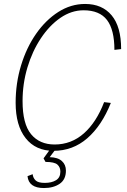

<svg xmlns="http://www.w3.org/2000/svg" viewBox="-20 -746 640 970"><path d="M250 16Q160 16 109.5 -48Q59 -112 59 -227Q59 -326 86.5 -416Q114 -506 162.5 -575.5Q211 -645 274.5 -685.5Q338 -726 410 -726Q496 -726 544 -668.5Q592 -611 592 -498L558 -494Q558 -596 520.5 -645Q483 -694 402 -694Q341 -694 285.5 -656Q230 -618 186.5 -552.5Q143 -487 118.5 -405Q94 -323 94 -235Q94 -120 137 -68Q180 -16 256 -16Q340 -16 403.5 -72Q467 -128 506 -230L540 -226Q494 -111 421 -47.5Q348 16 250 16ZM202 204Q125 204 119 144L145 134Q147 153 160 165.5Q173 178 206 178Q241 178 263 164.5Q285 151 285 121Q285 99 270 85.5Q255 72 210 72L200 54L242 -4H270L231 48Q272 49 292.5 67.5Q313 86 313 116Q313 161 281.5 182.5Q250 204 202 204Z"/></svg>

Font: Geist Mono Thin
Style: Italic
Weight: 100
Italic angle: -12°
Monospace: yes
Designer: Basement.studio, Andrés Briganti, Mateo Zaragoza
Foundry: Basement.studio, Vercel, Andrés Briganti, Guido Ferreyra, Mateo Zaragoza
Version: Version 1.500; ttfautohint (v1.8.4.7-5d5b)